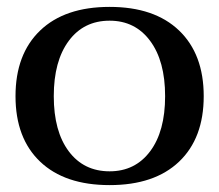

<svg xmlns="http://www.w3.org/2000/svg" viewBox="-20 -527 636 557"><path d="M25 -248Q25 -370 96.5 -438.5Q168 -507 298 -507Q428 -507 499.5 -438.5Q571 -370 571 -248Q571 -126 499.5 -58Q428 10 298 10Q168 10 96.5 -58Q25 -126 25 -248ZM459 -248Q459 -350 415.5 -408.5Q372 -467 298 -467Q223 -467 179.5 -408.5Q136 -350 136 -248Q136 -146 179.5 -88Q223 -30 298 -30Q372 -30 415.5 -88Q459 -146 459 -248Z"/></svg>

Font: Trirong Medium
Style: Regular
Weight: 500
Designer: Katatrad Team
Foundry: CadsonDemak
Version: Version 1.001